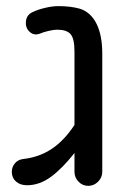

<svg xmlns="http://www.w3.org/2000/svg" viewBox="-20 -602 437 628"><path d="M242.2 -573.2Q277.3 -561.5 295.9 -523.9Q314.5 -486.3 314.5 -426.8V-40Q314.5 -21.5 300.8 -7.8Q287.1 5.9 268.6 5.9Q250 5.9 236.8 -7.8Q223.6 -21.5 223.6 -40V-101.6Q184.6 -51.8 147 -23.9Q109.4 3.9 68.4 3.9Q45.9 3.9 32.2 -8.3Q18.6 -20.5 18.6 -40Q18.6 -55.7 28.8 -67.9Q39.1 -80.1 56.6 -82Q108.4 -87.9 149.4 -115.2Q190.4 -142.6 223.6 -193.4V-433.6Q223.6 -475.6 210.9 -490.2Q198.2 -504.9 167 -504.9Q156.2 -504.9 139.2 -501Q122.1 -497.1 108.4 -491.2Q100.6 -489.3 97.7 -489.3Q85 -489.3 74.7 -500Q64.5 -510.7 64.5 -526.4Q64.5 -552.7 86.9 -562.5Q102.5 -570.3 127 -576.2Q151.4 -582 170.9 -582Q211.9 -582 242.2 -573.2Z"/></svg>

Font: jf-openhuninn-1.0
Style: Regular
Weight: 400
Designer: [Kosugi Maru]
      Designed by Motoya company      

      [Varela Round]
      Joe Prince(Latin component); Avraham Co
Foundry: justfont CO.,LTD.
Version: 1.0